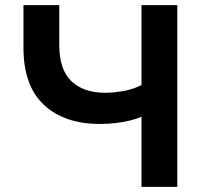

<svg xmlns="http://www.w3.org/2000/svg" viewBox="-20 -725 809 745"><path d="M529 0V-272Q511 -264 485 -257.5Q459 -251 428.5 -247.5Q398 -244 368 -244Q230 -244 150.5 -318Q71 -392 71 -541V-705H210V-551Q210 -454 257.5 -409.5Q305 -365 388 -365Q421 -365 459.5 -372Q498 -379 529 -395V-705H668V0Z"/></svg>

Font: Nunito Sans 6pt
Style: Bold
Weight: 700
Version: Version 3.101;gftools[0.9.27]